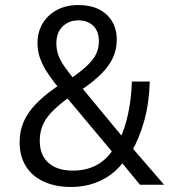

<svg xmlns="http://www.w3.org/2000/svg" viewBox="-20 -734 682 763"><path d="M263 9Q200 9 153.5 -12.5Q107 -34 82.5 -74Q58 -114 58 -168Q58 -213 73.5 -249Q89 -285 120 -318Q151 -351 198 -384L221 -400L214 -384Q169 -438 149 -479Q129 -520 129 -562Q129 -607 149.5 -641Q170 -675 206.5 -694.5Q243 -714 292 -714Q339 -714 373 -697Q407 -680 425.5 -649Q444 -618 444 -576Q444 -538 429 -505Q414 -472 382 -440Q350 -408 299 -374V-393L472 -184L456 -181Q476 -222 489 -281.5Q502 -341 504 -410H575Q573 -325 553 -253.5Q533 -182 502 -130L499 -154L632 0H536L458 -95H474Q437 -44 382.5 -17.5Q328 9 263 9ZM270 -56Q323 -56 364 -78Q405 -100 433 -145V-122L238 -355H266L242 -338Q205 -310 182 -285Q159 -260 148.5 -233.5Q138 -207 138 -174Q138 -118 172.5 -87Q207 -56 270 -56ZM292 -653Q253 -653 228.5 -628.5Q204 -604 204 -562Q204 -539 211 -517.5Q218 -496 234.5 -472Q251 -448 277 -416L257 -419Q299 -448 324 -471Q349 -494 361 -517.5Q373 -541 373 -570Q373 -610 350.5 -631.5Q328 -653 292 -653Z"/></svg>

Font: Nunito Sans 10pt SemiCondensed
Style: Regular
Weight: 400
Width: 4
Designer: Vernon Adams
Foundry: Vernon Adams
Version: Version 3.101;gftools[0.9.27]